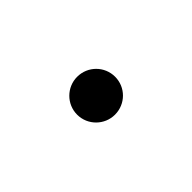

<svg xmlns="http://www.w3.org/2000/svg" viewBox="-1 -738 588 588"><g transform="rotate(45 293.0 -444.5)"><path d="M293 -362.8C338.4 -362.8 375 -399.9 375 -444.8C375 -490.7 338.4 -527.3 293 -527.3C247.6 -527.3 210.9 -490.7 210.9 -444.8C210.9 -399.9 247.6 -362.8 293 -362.8Z"/></g></svg>

Font: Cascadia Code NF SemiBold
Style: Regular
Weight: 600
Monospace: yes
Designer: Aaron Bell
Foundry: Saja Typeworks
Version: Version 2404.023